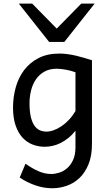

<svg xmlns="http://www.w3.org/2000/svg" viewBox="-20 -801 589 1051"><path d="M393.1 -405.3Q381.3 -409.7 368.2 -413.3Q355 -417 341.3 -419.4Q327.6 -421.9 314.7 -423.3Q301.8 -424.8 290.5 -424.8Q250.5 -424.8 222.2 -408.4Q193.8 -392.1 176 -365.5Q158.2 -338.9 149.9 -305.2Q141.6 -271.5 141.6 -236.8Q141.6 -191.4 148.7 -161.4Q155.8 -131.3 168.2 -113.5Q180.7 -95.7 197.5 -88.1Q214.4 -80.6 234.4 -80.6Q252.9 -80.6 273.9 -88.1Q294.9 -95.7 316.2 -109.9Q337.4 -124 357.2 -145Q377 -166 393.1 -192.9ZM483.4 -12.2Q483.4 52.2 464.6 98.1Q445.8 144 415.3 173.1Q384.8 202.1 345.7 215.8Q306.6 229.5 266.1 229.5Q219.2 229.5 173.1 213.4Q127 197.3 87.9 170.9L119.6 95.2Q154.3 120.1 189.5 135.7Q224.6 151.4 261.2 151.4Q280.3 151.4 303.2 144.5Q326.2 137.7 346.2 120.8Q366.2 104 379.6 75.7Q393.1 47.4 393.1 4.9V-85.4Q374 -61.5 352.8 -44.7Q331.5 -27.8 309.8 -17.3Q288.1 -6.8 266.4 -2.2Q244.6 2.4 224.6 2.4Q190.9 2.4 159.7 -9.3Q128.4 -21 104.2 -46.6Q80.1 -72.3 65.7 -113.3Q51.3 -154.3 51.3 -212.4Q51.3 -268.6 65.9 -321.8Q80.6 -375 111.3 -416.3Q142.1 -457.5 190.2 -482.7Q238.3 -507.8 305.2 -507.8Q327.1 -507.8 350.3 -504.6Q373.5 -501.5 396.5 -496.1Q419.4 -490.7 441.4 -484.1Q463.4 -477.5 483.4 -471.2ZM156.2 -781.2 290.5 -644.5 424.8 -781.2H498L332 -571.3H249L83 -781.2Z"/></svg>

Font: Andika
Style: Regular
Weight: 400
Designer: Victor Gaultney, Annie Olsen, Julie Remington, Don Collingsworth, Eric Hays
Foundry: SIL International
Version: Version 1.001